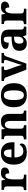

<svg xmlns="http://www.w3.org/2000/svg" viewBox="1752 -2340 599 4142"><g transform="rotate(-90 2051.0 -269.5)"><path d="M20 0V-53H23Q57 -53 78.5 -65.5Q100 -78 100 -125V-415Q100 -459 80.5 -471Q61 -483 28 -483H25V-536H227L246.5 -458H251.6Q265 -488 282 -508Q299 -528 325.5 -538Q352 -548 393 -548Q451.6 -548 479.8 -526.9Q508 -505.8 508 -467Q508 -421 474.5 -395.5Q441 -370 381 -370Q381 -411 371 -432Q361 -453 332 -453Q306 -453 290 -435Q274 -417 266 -390.5Q258 -364 255 -337Q252 -310 252 -293V-120Q252 -76 272 -64.5Q292 -53 322 -53H354V0Z M829 10Q702 10 636 -62.5Q570 -135 570 -265Q570 -406 635 -477.5Q700 -549 818 -549Q927 -549 989.5 -488Q1052 -427 1052 -308V-257H724Q727 -157 761.5 -111Q796 -65 858 -65Q910 -65 946 -88.5Q982 -112 999 -146Q1013 -139 1019.5 -126.5Q1026 -114 1026 -97Q1026 -69 1005 -44.5Q984 -20 940.5 -5Q897 10 829 10ZM899 -321Q899 -398 881 -441Q863 -484 820 -484Q778 -484 753 -442.5Q728 -401 726 -321Z M1114 0V-53H1116Q1150 -53 1172 -65Q1194 -77 1194 -122V-418.4Q1194 -460.2 1174.5 -471.6Q1155 -483 1122 -483H1119V-536H1329L1341.7 -465H1346.5Q1367 -503 1390.5 -520.5Q1414 -538 1441.3 -543.5Q1468.7 -549 1499.9 -549Q1577 -549 1621 -503.2Q1665 -457.4 1665 -356V-123.8Q1665 -77.6 1681.5 -65.3Q1698 -53 1732 -53H1735V0H1513V-329Q1513 -394 1495.1 -429Q1477.3 -464 1432.8 -464Q1400 -464 1381.2 -442.5Q1362.3 -420.9 1354.2 -385.5Q1346 -350.1 1346 -309V-118Q1346 -76 1365.5 -64.5Q1385 -53 1418 -53H1421V0Z M2065.6 10Q1946 10 1877 -59.3Q1808 -128.7 1808 -270.3Q1808 -411 1874.1 -480Q1940.2 -549 2069 -549Q2189 -549 2258 -480Q2327 -411 2327 -270.3Q2327 -128.7 2260.5 -59.3Q2194 10 2065.6 10ZM2068 -53Q2126 -53 2149 -108.5Q2172 -164 2172 -270.5Q2172 -377 2148.5 -431Q2125 -485 2067 -485Q2009 -485 1986 -431.2Q1963 -377.5 1963 -270Q1963 -164 1986.5 -108.5Q2010 -53 2068 -53Z M2454 -435Q2444 -464 2425.5 -473.5Q2407 -483 2374 -483V-536H2684V-483H2642Q2609 -483 2609 -451Q2609 -439 2612 -427Q2615 -415 2618 -407L2685 -218Q2696 -187 2706.5 -153Q2717 -119 2721 -93Q2726 -117 2734 -147.5Q2742 -178 2749 -198L2817 -399Q2822 -413 2825 -427Q2828 -441 2828 -454Q2828 -471 2817 -477Q2806 -483 2789 -483H2760V-536H2980V-483H2960Q2940 -483 2926 -470.5Q2912 -458 2895 -410L2750 0H2618Z M3182 10Q3116 10 3070.5 -30Q3025 -70 3025 -153Q3025 -234 3081 -273Q3137 -312 3249 -316L3331 -318.8V-374Q3331 -407.6 3327 -433.3Q3323 -459 3310 -473.5Q3297 -488 3269.5 -488Q3244 -488 3229 -474Q3214 -460 3208 -435.5Q3202 -411 3202 -380Q3135 -380 3101 -395Q3067 -410 3067 -447Q3067 -483.8 3095 -505.9Q3123 -528 3169.9 -538.5Q3216.8 -549 3272.8 -549Q3378 -549 3430.5 -511Q3483 -473 3483 -379.3V-124Q3483 -82.6 3496 -67.8Q3509 -53 3543 -53H3547V0H3361L3340 -69H3331.4Q3309 -42 3289.5 -24.5Q3270 -7 3245 1.5Q3220 10 3182 10ZM3237.2 -63Q3280.2 -63 3305.6 -98Q3331 -133 3331 -191V-266L3285.8 -263.2Q3225.9 -259.5 3202.9 -231.4Q3180 -203.3 3180 -148.8Q3180 -63 3237.2 -63Z M3599 0V-53H3602Q3636 -53 3657.5 -65.5Q3679 -78 3679 -125V-415Q3679 -459 3659.5 -471Q3640 -483 3607 -483H3604V-536H3806L3825.5 -458H3830.6Q3844 -488 3861 -508Q3878 -528 3904.5 -538Q3931 -548 3972 -548Q4030.6 -548 4058.8 -526.9Q4087 -505.8 4087 -467Q4087 -421 4053.5 -395.5Q4020 -370 3960 -370Q3960 -411 3950 -432Q3940 -453 3911 -453Q3885 -453 3869 -435Q3853 -417 3845 -390.5Q3837 -364 3834 -337Q3831 -310 3831 -293V-120Q3831 -76 3851 -64.5Q3871 -53 3901 -53H3933V0Z"/></g></svg>

Font: Noto Serif Khojki
Style: Regular
Weight: 400
Designer: Juan Bruce
Version: Version 2.002